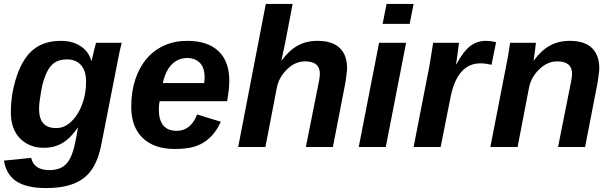

<svg xmlns="http://www.w3.org/2000/svg" viewBox="-23 -745 3099 973"><path d="M210 208Q113 208 61 174.5Q9 141 -3 69L135 55Q149 117 227 117Q281 117 310.5 88Q340 59 356 -13Q361 -36 365 -57.5Q369 -79 372 -98H371Q341 -56 316 -36Q293 -17 264 -6.5Q235 4 198 4Q160 4 129.5 -9Q99 -22 77 -45Q55 -68 43.5 -101Q32 -134 32 -174Q32 -273 63 -362Q94 -453 148 -495.5Q202 -538 286 -538Q344 -538 385.5 -511Q427 -484 440 -436H441L453 -487Q458 -506 460.5 -516Q463 -526 464 -528H594L584 -488L570 -417L489 -5Q477 52 455.5 92.5Q434 133 400 158.5Q366 184 319 196Q272 208 210 208ZM413 -335Q413 -386 387.5 -415Q362 -444 316 -444Q279 -444 255 -428.5Q231 -413 214 -378Q206 -361 198.5 -338Q191 -315 186 -286Q181 -257 178 -234Q175 -211 175 -193Q175 -96 260 -96H264Q295 -96 322 -115.5Q349 -135 369.5 -167.5Q390 -200 401.5 -241.5Q413 -283 413 -327Z M786 -232Q782 -216 782 -189Q782 -137 804.5 -109.5Q827 -82 872 -82Q944 -82 976 -165L1096 -128Q1078 -89 1055.5 -63Q1033 -37 1005 -20.5Q977 -4 942 3Q907 10 863 10Q758 10 700 -46Q642 -102 642 -204Q642 -280 662.5 -342Q683 -404 720 -447.5Q757 -491 809.5 -514.5Q862 -538 926 -538Q1029 -538 1084 -486Q1139 -434 1139 -337Q1139 -313 1136 -287Q1133 -261 1128 -232ZM1012 -324 1014 -351Q1014 -403 989.5 -427Q965 -451 926 -451Q880 -451 848 -419Q816 -387 802 -324Z M1460 -725 1422 -527 1403 -438H1404Q1441 -489 1485 -513.5Q1529 -538 1586 -538Q1661 -538 1698.5 -502Q1736 -466 1736 -399Q1736 -393 1735 -383.5Q1734 -374 1732 -360Q1729 -332 1726 -319L1664 0H1527L1585 -291Q1598 -349 1598 -371Q1598 -434 1523 -434Q1473 -434 1432 -394Q1389 -353 1379 -296L1322 0H1184L1324 -725Z M1916 -624 1936 -725H2073L2053 -624ZM1795 0 1898 -528H2035L1932 0Z M2468 -417Q2436 -424 2412 -424Q2294 -424 2260 -251L2210 0H2073L2152 -405Q2157 -434 2162 -465Q2167 -496 2172 -528H2303L2292 -444L2288 -420H2290Q2326 -486 2360.5 -512Q2395 -538 2440 -538Q2464 -538 2491 -531Z M2805 0 2863 -291Q2876 -349 2876 -371Q2876 -434 2801 -434Q2751 -434 2710 -394Q2667 -353 2657 -296L2600 0H2462L2543 -416Q2547 -435 2552 -463Q2557 -491 2562 -528H2693Q2693 -526 2691.5 -516Q2690 -506 2688 -487L2681 -438H2682Q2719 -489 2763 -513.5Q2807 -538 2864 -538Q2939 -538 2976.5 -502Q3014 -466 3014 -399Q3014 -393 3013 -383.5Q3012 -374 3010 -360Q3007 -332 3004 -319L2942 0Z"/></svg>

Font: Libra Sans Modern
Style: Bold Italic
Weight: 700
Italic angle: -12°
Foundry: Stefan Peev, Context Ltd
Version: Version 1.000